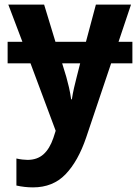

<svg xmlns="http://www.w3.org/2000/svg" viewBox="-20 -566 603 831"><path d="M123 245Q105 245 87 243Q69 241 51 237V120Q64 123 77 124.5Q90 126 99 126Q141 126 168 102Q195 78 211 31L221 0L112 -292H13V-385H77L16 -546H171L220 -385H352L395 -546H547L493 -385H553V-292H461L353 29Q318 132 263.5 188.5Q209 245 123 245ZM288 -136H291Q295 -162 300.5 -186Q306 -210 312 -233L327 -292H249L267 -233Q273 -212 278.5 -188Q284 -164 288 -136Z"/></svg>

Font: Noto Sans Mono SemiCondensed
Style: Bold
Weight: 700
Width: 4
Designer: Monotype Design Team
Foundry: Monotype Imaging Inc.
Version: Version 2.014